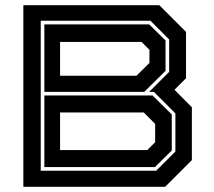

<svg xmlns="http://www.w3.org/2000/svg" viewBox="-20 -720 824 740"><path d="M70 0V-700H594L697 -597V-418.5L652.5 -374L719.5 -306.5V-103L616.5 0ZM137 -62H582L656 -136V-283L573 -366H555L632 -443V-568L560 -640H137ZM151 -366V-626H555L618 -564V-447L536 -366ZM211.5 -428H506L556 -477.5V-528L525.5 -558.5H211.5ZM151 -76V-352H568L642 -279V-140L577 -76ZM211.5 -141.5H547.5L578 -172V-242.5L534 -286.5H211.5Z"/></svg>

Font: Tourney Expanded Regular
Style: Bold
Weight: 700
Width: 7
Designer: Tyler Finck
Foundry: Etcetera Type Co
Version: Version 1.010; ttfautohint (v1.8.3)